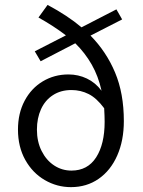

<svg xmlns="http://www.w3.org/2000/svg" viewBox="-20 -750 584 782"><path d="M484.4 -256.8Q484.4 -177.7 457.5 -116.7Q430.7 -55.7 381.8 -21.7Q333 12.2 269 12.2Q211.9 12.2 162.4 -16.6Q112.8 -45.4 83 -98.6Q53.2 -151.9 53.2 -222.2Q53.2 -288.6 80.3 -339.6Q107.4 -390.6 154.3 -418.7Q201.2 -446.8 258.8 -446.8Q298.8 -446.8 333.7 -430.2Q368.7 -413.6 393.6 -380.4Q380.4 -439.9 353.5 -487.1Q326.7 -534.2 286.6 -573.7L145.5 -500.5L121.6 -541L248.5 -606Q198.7 -644 136.7 -678.7L173.8 -730Q255.4 -686.5 312 -638.7L454.1 -711.9L477.5 -670.9L348.6 -605Q413.1 -539.6 448.7 -454.6Q484.4 -369.6 484.4 -256.8ZM404.3 -309.1Q373.5 -350.6 341.1 -366.9Q308.6 -383.3 271 -383.3Q227.5 -383.3 195.6 -362.5Q163.6 -341.8 147 -305.2Q130.4 -268.6 130.4 -222.2Q130.4 -173.3 149.4 -135.3Q168.5 -97.2 200.4 -76.2Q232.4 -55.2 271 -55.2Q336.9 -55.2 371.6 -109.1Q406.2 -163.1 406.2 -253.9Q406.2 -274.9 404.3 -309.1Z"/></svg>

Font: Varta
Style: Regular
Weight: 400
Designer: Joana Correia, Viktoriya Grabowska, Eben Sorkin
Foundry: Sorkin Type
Version: Version 1.003; ttfautohint (v1.3) -l 8 -r 24 -G 200 -x 12 -H